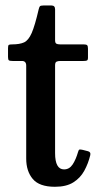

<svg xmlns="http://www.w3.org/2000/svg" viewBox="-20 -686 369 718"><path d="M317.5 -105.5Q310 -74.5 295.2 -47.5Q280.5 -20.5 254.2 -4Q228 12.5 185.5 12.5Q127 12.5 102.5 -16.8Q78 -46 78 -93V-440.5Q78 -458 62 -458H27Q16.5 -458 13.2 -460.5Q10 -463 10 -473V-506Q10 -516 12.8 -518Q15.5 -520 25.5 -520Q53.5 -520 70 -527.5Q86.5 -535 98.5 -562.5Q110.5 -590 124.5 -650.5Q126.5 -659 129 -662.2Q131.5 -665.5 142.5 -665.5H172.5Q186 -665.5 186 -651V-536Q186 -525.5 190.5 -522.8Q195 -520 205 -520H293Q302.5 -520 305.8 -517Q309 -514 309 -504V-470.5Q309 -461.5 305.2 -459.8Q301.5 -458 292.5 -458H206Q196 -458 191 -455.2Q186 -452.5 186 -441.5V-113.5Q186 -52.5 219.5 -52.5Q239.5 -52.5 251.8 -71.2Q264 -90 272 -118Q274 -126 277.5 -126.8Q281 -127.5 289.5 -125.5L309 -120.5Q320.5 -117.5 317.5 -105.5Z"/></svg>

Font: Besley* Narrow Medium
Style: Regular
Weight: 500
Width: 4
Designer: Owen Earl
Foundry: indestructible type*
Version: Version 3.000; ttfautohint (v1.8.3)